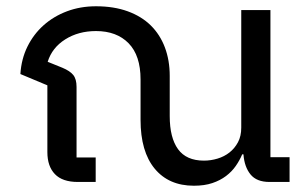

<svg xmlns="http://www.w3.org/2000/svg" viewBox="-20 -580 978 612"><path d="M598 12Q518 12 473 -42.5Q428 -97 428 -198V-327Q428 -403 390 -442Q352 -481 286 -481Q230 -481 188 -454.5Q146 -428 132 -383L179 -364Q203 -354 213.5 -341Q224 -328 224 -303V-78H285V0H228Q179 0 155 -25Q131 -50 131 -95V-308L45 -344Q48 -392 67.5 -431.5Q87 -471 119 -499.5Q151 -528 193.5 -544Q236 -560 286 -560Q343 -560 387 -544Q431 -528 460.5 -499Q490 -470 505.5 -429Q521 -388 521 -338V-210Q521 -141 547.5 -104.5Q574 -68 630 -68Q652 -68 673.5 -74.5Q695 -81 711.5 -94Q728 -107 738.5 -126.5Q749 -146 749 -173V-548H842V-79H903V0H839Q798 0 778.5 -24Q759 -48 756 -88H752Q744 -69 731.5 -51Q719 -33 700.5 -19Q682 -5 657 3.5Q632 12 598 12Z"/></svg>

Font: IBM Plex Sans Thai Text
Style: Regular
Weight: 450
Designer: Mike Abbink, Paul van der Laan, Pieter van Rosmalen, Ben Mitchell, Mark Frömberg
Foundry: Bold Monday
Version: Version 1.1